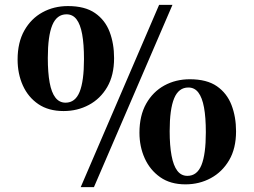

<svg xmlns="http://www.w3.org/2000/svg" viewBox="-20 -771 1045 791"><path d="M312.5 0 635.5 -751H690.5L367 0ZM242 -313.5Q180 -313.5 138 -342Q96 -370.5 74.2 -418.8Q52.5 -467 52.5 -525.5Q52.5 -596 80.2 -645.2Q108 -694.5 155 -720.2Q202 -746 260 -746Q330 -746 371.5 -717.2Q413 -688.5 431.5 -640Q450 -591.5 450 -531.5Q450 -461 421.8 -412.5Q393.5 -364 346.2 -338.8Q299 -313.5 242 -313.5ZM250 -348Q290 -348 308 -392.5Q326 -437 326 -527.5Q326 -589 318.5 -630Q311 -671 295.2 -691.5Q279.5 -712 254 -712Q214 -712 195.5 -667.5Q177 -623 177 -532Q177 -472 184.5 -431Q192 -390 208.2 -369Q224.5 -348 250 -348ZM744 -11.5Q682 -11.5 640 -41Q598 -70.5 576.2 -118.8Q554.5 -167 554.5 -224Q554.5 -294.5 582.2 -343.8Q610 -393 657 -418.8Q704 -444.5 762 -444.5Q832 -444.5 873.5 -415.8Q915 -387 933.8 -338.2Q952.5 -289.5 952.5 -230Q952.5 -159.5 924 -111Q895.5 -62.5 848.2 -37Q801 -11.5 744 -11.5ZM752 -46.5Q792 -46.5 810 -91Q828 -135.5 828 -226Q828 -287.5 820.5 -328.2Q813 -369 797.2 -389.8Q781.5 -410.5 756 -410.5Q716 -410.5 697.5 -366Q679 -321.5 679 -230.5Q679 -171 686.8 -129.8Q694.5 -88.5 710.5 -67.5Q726.5 -46.5 752 -46.5Z"/></svg>

Font: Merriweather 120pt ExtraBold
Style: Regular
Weight: 800
Version: Version 2.100